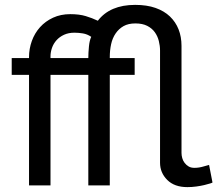

<svg xmlns="http://www.w3.org/2000/svg" viewBox="-20 -760 891 787"><path d="M748 7Q695 7 665.5 -22.5Q636 -52 636 -93V-553Q636 -572 631 -592Q626 -612 614.5 -628Q603 -644 583.5 -654Q564 -664 535 -664Q506 -664 486.5 -653Q467 -642 454 -623Q441 -604 435.5 -579Q430 -554 430 -526V-522H532V-453H430V0H342V-453H187V0H99V-453H28V-522H99V-526Q99 -560 110.5 -592Q122 -624 144 -648.5Q166 -673 197.5 -687.5Q229 -702 268 -702Q305 -702 331.5 -694Q358 -686 381 -675Q431 -740 534 -740Q582 -740 617.5 -727.5Q653 -715 676.5 -692.5Q700 -670 712 -639.5Q724 -609 724 -572V-133Q724 -123 727 -112Q730 -101 737 -92Q744 -83 753.5 -77.5Q763 -72 777 -72Q796 -72 815.5 -78Q835 -84 837 -84L851 -12Q851 -11 841.5 -8Q832 -5 817.5 -1.5Q803 2 784.5 4.5Q766 7 748 7ZM342 -522Q342 -543 344.5 -569Q347 -595 354 -609Q338 -620 320 -623Q302 -626 285 -626Q261 -626 242.5 -617.5Q224 -609 211.5 -595Q199 -581 193 -563.5Q187 -546 187 -529V-522Z"/></svg>

Font: IngvarSans
Style: Regular
Weight: 500
Version: Version 3.000